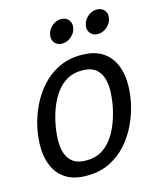

<svg xmlns="http://www.w3.org/2000/svg" viewBox="-106 -757 689 839"><g transform="rotate(-15 239.0 -337.0)"><path d="M27.5 -250Q37.5 -298 59.1 -344Q80.7 -390 113.8 -427Q146.8 -464 191.8 -486Q236.7 -508 294.2 -508Q351.7 -508 387.1 -486Q422.5 -464 440 -427Q457.5 -390 459.2 -344Q460.8 -298 450.8 -250Q440.8 -202 419.2 -156Q397.7 -110 364.6 -73Q331.5 -36 286.6 -14Q241.7 8 184.2 8Q126.7 8 91.2 -14Q55.8 -36 38.3 -73Q20.8 -110 19.2 -156Q17.5 -202 27.5 -250ZM109.5 -250Q102.2 -214.7 100.8 -180.2Q99.3 -145.8 107.8 -117.8Q116.3 -89.7 137.9 -73.3Q159.5 -57 198.3 -57Q237.2 -57 265.7 -73.3Q294.2 -89.7 314.7 -117.8Q335.2 -145.8 348.3 -180.2Q361.5 -214.7 368.8 -250Q376 -285.3 377.5 -319.2Q379 -353.2 370.5 -381.2Q362 -409.3 340.4 -425.7Q318.8 -442 280 -442Q241.2 -442 212.7 -425.7Q184.2 -409.3 163.6 -381.2Q143 -353.2 129.8 -319.2Q116.7 -285.3 109.5 -250ZM227.9 -577.5Q205.8 -577.5 194 -592.8Q182.2 -608 186.8 -630Q191.5 -652.2 209.8 -667.3Q228 -682.5 250.1 -682.5Q272.1 -682.5 284.3 -667.3Q296.5 -652.2 291.8 -630Q287.2 -608 268.6 -592.8Q250 -577.5 227.9 -577.5ZM389.6 -577.5Q367.5 -577.5 355.7 -592.8Q343.8 -608 348.5 -630Q353.2 -652.2 371.4 -667.3Q389.7 -682.5 411.7 -682.5Q433.8 -682.5 446 -667.3Q458.2 -652.2 453.5 -630Q448.8 -608 430.2 -592.8Q411.7 -577.5 389.6 -577.5Z"/></g></svg>

Font: Epunda Slab Light
Style: Italic
Weight: 300
Italic angle: -12°
Designer: Simon Atzbach
Foundry: typofactur
Version: Version 1.102